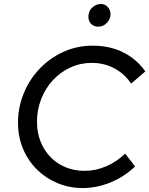

<svg xmlns="http://www.w3.org/2000/svg" viewBox="-20 -940 755 971"><path d="M71 0ZM407 -76Q463 -76 516 -98.5Q569 -121 613 -163Q625 -147 638 -131Q651 -115 663 -98Q607 -45 538 -17Q469 11 399 11Q330 11 270.5 -14Q211 -39 166.5 -83Q122 -127 96.5 -187.5Q71 -248 71 -320Q71 -396 99.5 -466.5Q128 -537 179 -591Q230 -645 299 -677Q368 -709 449 -709Q535 -709 602.5 -675.5Q670 -642 715 -579Q697 -563 679 -548Q661 -533 643 -517Q611 -566 559 -594Q507 -622 444 -622Q386 -622 335.5 -598.5Q285 -575 247.5 -534.5Q210 -494 188.5 -439.5Q167 -385 167 -324Q167 -270 185 -224.5Q203 -179 235 -146Q267 -113 311 -94.5Q355 -76 407 -76ZM477 -805Q455 -805 441 -819Q427 -833 427 -856Q427 -880 443 -899L445 -900Q465 -920 490 -920Q511 -920 525 -904.5Q539 -889 539 -869Q539 -844 520.5 -824.5Q502 -805 477 -805Z"/></svg>

Font: Rosa Sans
Style: Italic
Weight: 400
Italic angle: -12°
Designer: Pentagram / MCKL
Foundry: Pentagram / MCKL
Version: Version 1.005;September 16, 2019;FontCreator 11.5.0.2425 64-